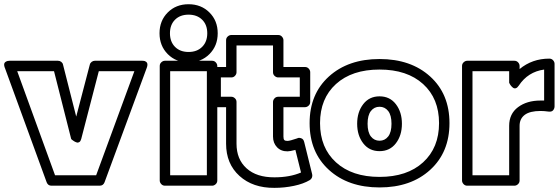

<svg xmlns="http://www.w3.org/2000/svg" viewBox="-92 -862 2669 917"><path d="M-68.8 -538.1Q-69.3 -539.6 -70.3 -541.7Q-71.3 -543.9 -72 -549.8Q-72.8 -555.7 -71 -560.1Q-69.3 -564.5 -63 -568.1Q-56.6 -571.8 -45.9 -571.8H185.1Q193.8 -571.8 200.7 -566.4Q207.5 -561 209 -553.2L272 -305.2L336.9 -553.2Q338.9 -561.5 345.9 -566.7Q353 -571.8 360.8 -571.8H585.9Q586.9 -571.8 588.1 -571.8Q589.4 -571.8 593 -571.5Q596.7 -571.3 599.6 -570.3Q602.5 -569.3 605.7 -566.9Q608.9 -564.5 610.6 -561Q612.3 -557.6 612.1 -551.8Q611.8 -545.9 608.9 -538.1L407.2 8.8Q400.9 24.9 383.8 24.9H153.8Q137.2 24.9 130.9 8.8ZM-9.8 -522 170.9 -24.9H367.2L549.8 -522H379.9L295.9 -198.2Q293 -187.5 287.1 -183.6Q281.2 -179.7 274.7 -181.6Q268.1 -183.6 262 -187.3Q255.9 -190.9 252 -194.3L248 -198.2L166 -522Z M709.2 -603.5Q669.9 -643.1 669.9 -703.1Q669.9 -763.2 709.2 -802.5Q748.5 -841.8 808.6 -841.8Q868.7 -841.8 908.2 -802.5Q947.8 -763.2 947.8 -703.1Q947.8 -643.1 908.2 -603.5Q868.7 -564 808.6 -564Q748.5 -564 709.2 -603.5ZM670.9 0V-546.9Q670.9 -557.6 678.7 -564.7Q686.5 -571.8 695.8 -571.8H920.9Q931.6 -571.8 938.7 -564Q945.8 -556.2 945.8 -546.9V0Q945.8 10.7 938 17.8Q930.2 24.9 920.9 24.9H695.8Q685.1 24.9 678 17.1Q670.9 9.3 670.9 0ZM743.9 -767.8Q719.7 -743.7 719.7 -703.1Q719.7 -662.6 743.9 -638.2Q768.1 -613.8 808.6 -613.8Q849.1 -613.8 873.5 -638.2Q897.9 -662.6 897.9 -703.1Q897.9 -743.7 873.5 -767.8Q849.1 -792 808.6 -792Q768.1 -792 743.9 -767.8ZM720.7 -24.9H896V-522H720.7Z M912.6 -375V-517.1Q912.6 -527.8 920.7 -534.9Q928.7 -542 938 -542H987.8V-669.9Q987.8 -680.7 995.6 -687.7Q1003.4 -694.8 1012.7 -694.8H1236.8Q1247.6 -694.8 1254.6 -687Q1261.7 -679.2 1261.7 -669.9V-542H1364.7Q1375.5 -542 1382.6 -534.2Q1389.6 -526.4 1389.6 -517.1V-375Q1389.6 -364.3 1381.8 -357.2Q1374 -350.1 1364.7 -350.1H1261.7V-210Q1261.7 -197.3 1265.9 -193.1Q1270 -189 1280.8 -189Q1292 -189 1327.6 -201.2Q1334.5 -205.6 1345.9 -201.9Q1357.4 -198.2 1360.8 -184.1L1398.9 -29.8Q1400.9 -21.5 1397.7 -13.7Q1394.5 -5.9 1387.7 -2Q1357.4 16.1 1312 25.6Q1266.6 35.2 1218.8 35.2Q1115.7 36.1 1051.8 -21.7Q987.8 -79.6 987.8 -175.8V-350.1H938Q927.2 -350.1 919.9 -357.9Q912.6 -365.7 912.6 -375ZM962.9 -399.9H1012.7Q1022 -399.9 1029.8 -392.8Q1037.6 -385.7 1037.6 -375V-175.8Q1037.6 -101.1 1085.7 -57.9Q1133.8 -14.6 1218.8 -15.1Q1292 -15.1 1345.7 -38.1L1318.8 -146Q1292.5 -139.2 1281.7 -139.2Q1250.5 -138.7 1231.2 -158.7Q1211.9 -178.7 1211.9 -210V-375Q1211.9 -384.3 1219 -392.1Q1226.1 -399.9 1236.8 -399.9H1339.8V-492.2H1236.8Q1227.5 -492.2 1219.7 -499.3Q1211.9 -506.3 1211.9 -517.1V-645H1037.6V-517.1Q1037.6 -507.8 1030.5 -500Q1023.4 -492.2 1012.7 -492.2H962.9Z M1478.8 -50.8Q1386.7 -134.8 1386.7 -273.9Q1386.7 -413.1 1478.8 -496.6Q1570.8 -580.1 1720.7 -580.1Q1870.6 -580.1 1962.6 -496.6Q2054.7 -413.1 2054.7 -273.9Q2054.7 -134.8 1962.6 -50.8Q1870.6 33.2 1720.7 33.2Q1570.8 33.2 1478.8 -50.8ZM1512.7 -460.7Q1436.5 -391.6 1436.5 -273.9Q1436.5 -156.2 1512.7 -86.7Q1588.9 -17.1 1720.7 -17.1Q1852.5 -17.1 1928.7 -86.7Q2004.9 -156.2 2004.9 -273.9Q2004.9 -391.6 1928.7 -460.7Q1852.5 -529.8 1720.7 -529.8Q1588.9 -529.8 1512.7 -460.7ZM1642.6 -177.7Q1613.8 -215.3 1613.8 -271Q1613.8 -326.7 1642.6 -364.3Q1671.4 -401.9 1720.7 -401.9Q1770 -401.9 1798.8 -364.3Q1827.6 -326.7 1827.6 -271Q1827.6 -215.3 1798.8 -177.7Q1770 -140.1 1720.7 -140.1Q1671.4 -140.1 1642.6 -177.7ZM1679.4 -331.8Q1663.6 -311.5 1663.6 -271Q1663.6 -230.5 1679.4 -210.2Q1695.3 -189.9 1720.7 -189.9Q1746.1 -189.9 1762 -210.2Q1777.8 -230.5 1777.8 -271Q1777.8 -311.5 1762 -331.8Q1746.1 -352.1 1720.7 -352.1Q1695.3 -352.1 1679.4 -331.8Z M2114.7 0V-546.9Q2114.7 -557.6 2122.6 -564.7Q2130.4 -571.8 2139.6 -571.8H2364.7Q2375.5 -571.8 2382.6 -564Q2389.6 -556.2 2389.6 -546.9V-532.2Q2449.7 -582 2531.7 -582Q2542.5 -582 2549.6 -574.2Q2556.6 -566.4 2556.6 -557.1V-354Q2556.6 -343.8 2549.8 -335.4Q2543 -327.1 2527.8 -329.1Q2506.8 -332 2489.7 -332Q2439 -332 2414.3 -313.5Q2389.6 -294.9 2389.6 -261.2V0Q2389.6 10.7 2381.8 17.8Q2374 24.9 2364.7 24.9H2139.6Q2128.9 24.9 2121.8 17.1Q2114.7 9.3 2114.7 0ZM2164.6 -24.9H2339.8V-261.2Q2339.8 -318.4 2382.1 -350.1Q2424.3 -381.8 2489.7 -381.8H2506.8V-529.8Q2429.2 -519 2385.7 -453.1Q2378.9 -442.9 2371.8 -440.7Q2364.7 -438.5 2359.1 -442.4Q2353.5 -446.3 2349.1 -451.7Q2344.7 -457 2342.3 -461.9L2339.8 -466.8V-522H2164.6Z"/></svg>

Font: Trueno Black Outline
Style: Regular
Weight: 900
Width: 6
Designer: Julieta Ulanovsky
Foundry: Julieta Ulanovsky
Version: Version 3.001b | FøM Fix